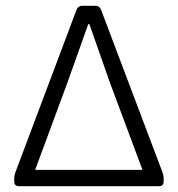

<svg xmlns="http://www.w3.org/2000/svg" viewBox="-20 -644 614 664"><path d="M29.3 -29.3V-15.6C29.3 -5.9 35.2 0 44.9 0H530.3C540 0 545.9 -5.9 545.9 -15.6V-29.3C545.9 -36.1 543.9 -41 542 -47.9L329.1 -611.3C326.2 -619.1 319.3 -624 310.5 -624H263.7C254.9 -624 248 -619.1 245.1 -611.3L33.2 -47.9C31.2 -41 29.3 -36.1 29.3 -29.3ZM472.7 -56.6H101.6L212.9 -357.4L285.2 -560.5H289.1L360.4 -357.4Z"/></svg>

Font: Ed Sans Neue Light
Style: Regular
Weight: 300
Designer: Stephen Hutchings
Version: Version 1.004;PS 001.004;hotconv 1.0.88;makeotf.lib2.5.64775